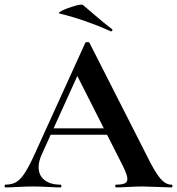

<svg xmlns="http://www.w3.org/2000/svg" viewBox="-28 -815 770 835"><path d="M186 -257H474L481 -229H171ZM717 0Q697 0 655 -2Q611 -4 592 -4Q567 -4 531 -2Q497 0 477 0Q473 0 473 -6Q473 -12 477 -12Q503 -12 514.5 -17.5Q526 -23 526 -37Q526 -54 506 -94L303 -495L352 -581L153 -142Q140 -113 140 -88Q140 -52 165.5 -32Q191 -12 234 -12Q239 -12 239 -6Q239 0 234 0Q216 0 182 -2Q144 -4 116 -4Q89 -4 51 -2Q17 0 -4 0Q-8 0 -8 -6Q-8 -12 -4 -12Q24 -12 43 -23.5Q62 -35 81 -64.5Q100 -94 126 -152L343 -629Q345 -632 352 -632Q360 -632 361 -629L611 -137Q646 -66 669 -39Q692 -12 717 -12Q722 -12 722 -6Q722 0 717 0ZM232 -756Q220 -758 243.5 -769.5Q267 -781 297.5 -789.5Q328 -798 333 -793L380 -753Q424 -715 458 -689Q461 -688 461 -685Q461 -682 459 -680Q457 -678 454 -679Q342 -729 232 -756Z"/></svg>

Font: Cormorant Garamond
Style: Bold
Weight: 700
Designer: Christian Thalmann (Catharsis Fonts)
Foundry: Catharsis Fonts
Version: Version 4.000